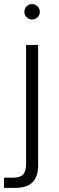

<svg xmlns="http://www.w3.org/2000/svg" viewBox="-54 -740 287 936"><path d="M-34.2 175.8V126H11.2Q45.4 126 59.3 109.9Q73.2 93.8 73.2 60.1V-521H131.8V65.9Q131.8 175.8 22.9 175.8ZM75.7 -655.8Q64.9 -666.5 64.9 -682.1Q64.9 -697.8 75.7 -709Q86.4 -720.2 102.1 -720.2Q117.7 -720.2 128.9 -709Q140.1 -697.8 140.1 -682.1Q140.1 -666.5 128.9 -655.8Q117.7 -645 102.1 -645Q86.4 -645 75.7 -655.8Z"/></svg>

Font: Lumene Sans Light
Style: Regular
Weight: 300
Designer: Deni Anggara
Version: Version 1.003;Glyphs 3.1.2 (3151)